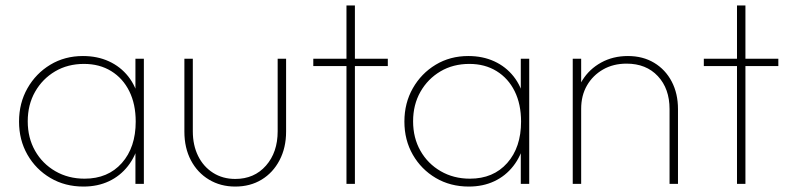

<svg xmlns="http://www.w3.org/2000/svg" viewBox="-20 -676 2913 706"><path d="M287 10Q219 10 165.5 -21.5Q112 -53 81 -107Q50 -161 50 -229Q50 -297 81 -351.5Q112 -406 165 -438Q218 -470 285 -470Q338 -470 380.5 -450.5Q423 -431 451.5 -395Q480 -359 491 -309V-152Q479 -102 450.5 -65.5Q422 -29 380.5 -9.5Q339 10 287 10ZM291 -19Q377 -19 428 -76.5Q479 -134 479 -229Q479 -293 455.5 -340.5Q432 -388 389 -414.5Q346 -441 289 -441Q229 -441 182.5 -413.5Q136 -386 109 -338.5Q82 -291 82 -230Q82 -169 109 -121.5Q136 -74 183.5 -46.5Q231 -19 291 -19ZM478 0V-123L487 -237L478 -348V-460H509V0Z M845 10Q791 10 748.5 -15.5Q706 -41 682 -86.5Q658 -132 658 -192V-460H689V-193Q689 -142 708.5 -102.5Q728 -63 763.5 -40.5Q799 -18 845 -18Q915 -18 958 -67Q1001 -116 1001 -193V-460H1032V-192Q1032 -133 1008 -87Q984 -41 942 -15.5Q900 10 845 10Z M1254 0V-656H1285V0ZM1132 -433V-460H1406V-433Z M1704 10Q1636 10 1582.5 -21.5Q1529 -53 1498 -107Q1467 -161 1467 -229Q1467 -297 1498 -351.5Q1529 -406 1582 -438Q1635 -470 1702 -470Q1755 -470 1797.5 -450.5Q1840 -431 1868.5 -395Q1897 -359 1908 -309V-152Q1896 -102 1867.5 -65.5Q1839 -29 1797.5 -9.5Q1756 10 1704 10ZM1708 -19Q1794 -19 1845 -76.5Q1896 -134 1896 -229Q1896 -293 1872.5 -340.5Q1849 -388 1806 -414.5Q1763 -441 1706 -441Q1646 -441 1599.5 -413.5Q1553 -386 1526 -338.5Q1499 -291 1499 -230Q1499 -169 1526 -121.5Q1553 -74 1600.5 -46.5Q1648 -19 1708 -19ZM1895 0V-123L1904 -237L1895 -348V-460H1926V0Z M2442 0V-275Q2442 -350 2399 -396Q2356 -442 2284 -442Q2235 -442 2197.5 -420.5Q2160 -399 2138.5 -362Q2117 -325 2117 -276L2096 -288Q2096 -340 2121.5 -381Q2147 -422 2190.5 -446Q2234 -470 2289 -470Q2344 -470 2385.5 -445Q2427 -420 2450 -376Q2473 -332 2473 -275V0ZM2086 0V-460H2117V0Z M2690 0V-656H2721V0ZM2568 -433V-460H2842V-433Z"/></svg>

Font: Outfit Thin
Style: Regular
Weight: 100
Designer: Rodrigo Fuenzalida
Foundry: fragTYPE
Version: Version 1.100;gftools[0.9.27]